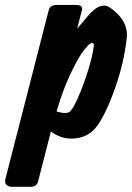

<svg xmlns="http://www.w3.org/2000/svg" viewBox="-42 -547 524 763"><path d="M80.1 195.3H4.9Q-6.3 195.3 -14.2 189.5Q-24.9 181.2 -20.5 164.1L151.4 -505.9Q156.7 -526.4 180.7 -527.3H261.7Q289.1 -526.9 283.2 -504.9L264.6 -433.1L288.1 -460.9Q308.1 -484.9 318.4 -495.6Q346.7 -524.4 369.1 -524.4H376Q392.6 -523.4 424.8 -492.2Q462.4 -454.1 462.4 -408.2Q462.4 -402.3 461.4 -393.6Q449.2 -281.7 401.9 -160.6Q358.9 -51.3 320.3 -21.5Q287.1 3.4 242.2 3.9Q198.7 3.9 160.2 -24.4L109.4 173.8Q104 195.3 80.1 195.3ZM182.6 -104.5Q184.6 -104 186.5 -103Q204.6 -97.7 216.8 -98.1Q228 -98.1 234.4 -102.5Q251.5 -115.7 278.8 -184.6Q315.9 -278.3 328.1 -346.7Q331.1 -363.3 331.1 -368.7Q331.1 -376 323.2 -376Q316.4 -376 303.2 -361.3Q287.1 -343.8 271.5 -317.4Q219.7 -228 187.5 -119.1Z"/></svg>

Font: Allan
Style: Bold
Weight: 500
Italic angle: -14.3°
Version: Version 1.002